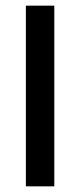

<svg xmlns="http://www.w3.org/2000/svg" viewBox="-20 -659 284 679"><path d="M172 -639V0H71.5V-639Z"/></svg>

Font: Anek Malayalam Medium Medium
Style: Regular
Weight: 500
Version: Version 1.003